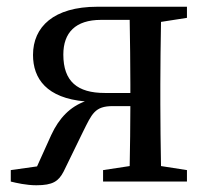

<svg xmlns="http://www.w3.org/2000/svg" viewBox="-20 -539 623 570"><path d="M291 -263C210 -263 168 -297 168 -377C168 -442 204 -480 280 -480H365C366 -424 367 -344 367 -289V-263ZM535 -486V-519H269C139 -519 78 -459 78 -376C78 -305 119 -248 232 -238C189 -222 156 -190 132 -138L90 -45L12 -34V0C28 4 58 11 88 11C137 11 154 -1 169 -30L226 -147C253 -201 261 -224 315 -224H367C367 -169 366 -98 365 -46L286 -34V0H535V-34L458 -46C457 -101 456 -177 456 -230V-289C456 -342 457 -418 458 -474Z"/></svg>

Font: Noto Serif CJK JP Medium
Style: Regular
Weight: 500
Designer: Ryoko NISHIZUKA 西塚涼子 (kana & ideographs); Frank Grießhammer (Latin, Greek & Cyrillic); Wenlong ZHANG 张文龙 (bopomofo); San
Foundry: Adobe Systems Incorporated
Version: Version 1.000;PS 1;hotconv 16.6.53;makeotf.lib2.5.65590